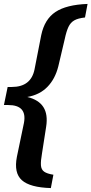

<svg xmlns="http://www.w3.org/2000/svg" viewBox="-28 -762 466 978"><path d="M231 196Q125 193 83.5 156Q42 119 58 37L94 -136Q111 -227 14 -227H-8L4 -285L11 -319H32Q130 -319 148 -409L182 -583Q199 -664 254.5 -701Q310 -738 418 -742L405 -673Q369 -669 350 -658Q331 -647 320.5 -624.5Q310 -602 302 -564L269 -424Q253 -360 213.5 -319.5Q174 -279 111 -268Q169 -254 193 -216.5Q217 -179 207 -116L186 19Q179 58 180.5 80Q182 102 197 112.5Q212 123 244 128Z"/></svg>

Font: Piazzolla SC
Style: Bold Italic
Weight: 700
Italic angle: -11.3°
Designer: Juan Pablo del Peral
Foundry: Huerta Tipografica
Version: Version 1.330